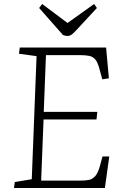

<svg xmlns="http://www.w3.org/2000/svg" viewBox="-20 -941 607 961"><path d="M163 -660 75 -672 79 -703H511L525 -549L492 -544L478 -595Q470 -627 458 -642Q446 -657 428 -661Q410 -665 383 -665H210L199 -381H467L463 -343H198L186 -37H380Q407 -37 425 -40.5Q443 -44 457 -60Q471 -76 481 -113L493 -158H527L505 0H50L54 -30L139 -44ZM176 -901 191 -921 318 -826 451 -921 465 -901 362 -790Q350 -777 340 -769Q330 -761 316 -761Q311 -761 305.5 -762.5Q300 -764 295 -766Z"/></svg>

Font: Literata 18pt ExtraLight
Style: Italic
Weight: 250
Italic angle: -2°
Designer: Latin by Veronika Burian and Jose Scaglione. Greek by Irene Vlachou. Cyrillic by Vera Evstafieva
Foundry: TypeTogether
Version: Version 3.103;gftools[0.9.29]